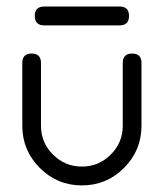

<svg xmlns="http://www.w3.org/2000/svg" viewBox="-20 -562 496 582"><path d="M371.1 -513.7Q371.1 -485.1 342.5 -485.1H114Q85.4 -485.1 85.4 -513.7Q85.4 -542.2 114 -542.2H342.5Q371.1 -542.2 371.1 -513.7ZM408.9 -180.9Q408.9 -106.2 356.1 -53.1Q303.2 0 228.3 0Q153.3 0 100.5 -53.1Q47.6 -106.2 47.6 -180.9V-371.1Q47.6 -399.7 75.9 -399.7Q104.2 -399.7 104.2 -371.1V-180.9Q104.2 -129.6 140.6 -93.4Q177 -57.1 228.3 -57.1Q279.3 -57.1 315.7 -93.4Q352.1 -129.6 352.1 -180.9V-371.1Q352.1 -399.7 380.6 -399.7Q408.9 -399.7 408.9 -371.1Z"/></svg>

Font: EnergyBar
Style: Regular
Weight: 400
Italic angle: -10°
Version: 1.0 2000-03-28